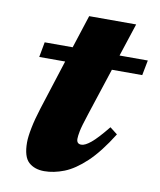

<svg xmlns="http://www.w3.org/2000/svg" viewBox="-69 -611 569 682"><g transform="rotate(10 215.0 -270.0)"><path d="M255.5 -213.5Q239.5 -165 236 -146.8Q232.5 -128.5 232.5 -119Q232.5 -100.5 249.5 -100.5Q263 -100.5 284 -117.8Q305 -135 341 -179.5L368 -158.5Q325 -89.5 284.8 -51.8Q244.5 -14 207.5 0.5Q170.5 15 136 15Q101 15 79.8 -4.2Q58.5 -23.5 58.5 -75.5Q58.5 -95.5 65 -128.2Q71.5 -161 84.5 -202L142 -381.5H48.5L58.5 -436H159.5L198 -555H367.5L328.5 -436H430.5L420 -381.5H310.5Z"/></g></svg>

Font: Newsreader Text ExtraBold
Style: Italic
Weight: 800
Italic angle: -17°
Designer: Hugues Gentile
Foundry: Production Type
Version: Version 1.001